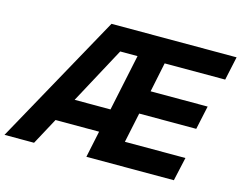

<svg xmlns="http://www.w3.org/2000/svg" viewBox="-155 -903 1330 1060"><g transform="rotate(15 510.5 -372.5)"><path d="M-53 0 359 -745H1074L1045 -610H699L664 -441H990L961 -306H635L599 -135H945L915 0H415L447 -152H198L116 0ZM271 -287H476L544 -610H445Z"/></g></svg>

Font: Plus Jakarta Display
Style: Bold Italic
Weight: 700
Italic angle: -12°
Designer: Gumpita Rahayu
Foundry: Tokotype Studio
Version: Version 1.000;hotconv 1.0.109;makeotfexe 2.5.65596